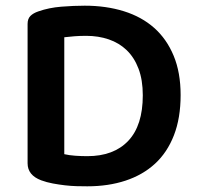

<svg xmlns="http://www.w3.org/2000/svg" viewBox="-20 -641 699 675"><path d="M482 -306Q482 -360 467 -399.5Q452 -439 425.5 -464.5Q399 -490 362.5 -502.5Q326 -515 283 -515Q260 -515 241.5 -513.5Q223 -512 206 -510V-99Q223 -95 244.5 -93.5Q266 -92 287 -92Q380 -92 431 -146Q482 -200 482 -306ZM615 -307Q615 -226 591.5 -165.5Q568 -105 525 -65.5Q482 -26 421.5 -6Q361 14 287 14Q270 14 250 13.5Q230 13 208.5 10.5Q187 8 165.5 4Q144 0 125 -7Q77 -25 77 -67V-557Q77 -575 87 -585Q97 -595 115 -601Q152 -614 195.5 -617.5Q239 -621 278 -621Q353 -621 415.5 -601.5Q478 -582 522 -543Q566 -504 590.5 -445Q615 -386 615 -307Z"/></svg>

Font: Baloo Da 2 SemiBold
Style: Regular
Weight: 600
Designer: Noopur Datye, Sulekha Rajkumar and Ek Type
Foundry: Ek Type
Version: Version 1.640;hotconv 1.0.111;makeotfexe 2.5.65597; ttfautoh